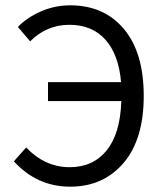

<svg xmlns="http://www.w3.org/2000/svg" viewBox="-20 -688 611 720"><path d="M32 -83 78 -135Q149 -61 241 -61Q329 -61 380 -124Q431 -187 435 -309H160V-380H434Q425 -484 375 -539.5Q325 -595 240 -595Q155 -595 93 -533L47 -587Q81 -622 133 -645Q185 -668 243 -668Q370 -668 444.5 -579.5Q519 -491 519 -328Q519 -165 443 -76.5Q367 12 243 12Q119 12 32 -83Z"/></svg>

Font: Toshiba Sans
Style: Regular
Weight: 400
Designer: Paul D. Hunt
Foundry: Toshiba Corporation
Version: Version 2.020;PS 2.0;hotconv 1.0.86;makeotf.lib2.5.63406